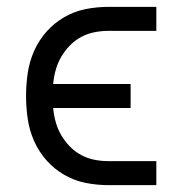

<svg xmlns="http://www.w3.org/2000/svg" viewBox="-20 -540 540 560"><path d="M297 0Q263 0 230 -6.5Q197 -13 167.5 -30Q138 -47 115.5 -72.5Q93 -98 79.5 -128.5Q66 -159 61 -192.5Q56 -226 56 -260Q56 -294 61 -327.5Q66 -361 79.5 -391.5Q93 -422 115.5 -447.5Q138 -473 167.5 -490Q197 -507 230 -513.5Q263 -520 297 -520H436V-450H297Q276 -450 255.5 -446Q235 -442 216.5 -432Q198 -422 183.5 -407Q169 -392 158.5 -374Q148 -356 142.5 -336Q137 -316 135 -295H361V-225H135Q137 -204 142.5 -184Q148 -164 158.5 -146Q169 -128 183.5 -113Q198 -98 216.5 -88Q235 -78 255.5 -74Q276 -70 297 -70H436V0Z"/></svg>

Font: Iosevka www.saffi
Style: Regular
Weight: 400
Monospace: yes
Designer: Belleve Invis
Foundry: Belleve Invis
Version: Version 22.0.2; ttfautohint (v1.8.3)